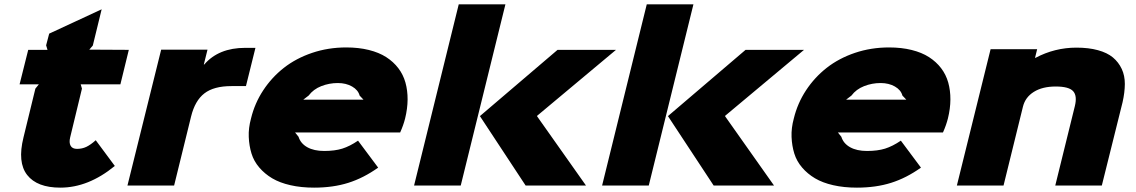

<svg xmlns="http://www.w3.org/2000/svg" viewBox="-20 -860 5267 890"><path d="M423.8 -210 512.2 -90.8Q389.6 9.8 259.8 9.8Q151.9 9.8 106 -48.8Q60.1 -107.4 88.9 -223.1L144 -449.2L160.2 -469.2H70.8L110.8 -628.9H200.2L193.8 -649.9L208 -704.1L451.2 -816.9L410.2 -648.9L394 -629.9L577.1 -628.9L538.1 -469.2H354L359.9 -449.2L305.2 -223.1Q299.3 -198.7 307.4 -184.3Q315.4 -169.9 336.9 -169.9Q360.8 -169.9 380.6 -179.4Q400.4 -189 423.8 -210Z M1164.1 -638.2 1120.1 -460.9H1052.7Q971.2 -460.9 927.5 -427.2Q883.8 -393.6 865.7 -319.8L787.1 0H570.8L727.1 -629.9H941.9L924.8 -561H926.8Q993.2 -638.2 1116.7 -638.2Z M1385.7 -397.9H1665L1647 -417Q1640.1 -442.9 1612.1 -459Q1584 -475.1 1545.9 -475.1Q1505.9 -475.1 1469.2 -460.7Q1432.6 -446.3 1410.6 -417ZM1857.9 -311Q1850.1 -279.8 1835 -246.1H1347.7L1363.8 -226.1Q1373.5 -194.8 1404.5 -177.5Q1435.5 -160.2 1482.9 -160.2Q1531.7 -160.2 1566.7 -171.1Q1601.6 -182.1 1639.6 -208L1732.9 -83Q1665 -34.7 1594.5 -12.5Q1523.9 9.8 1436 9.8Q1376 9.8 1326.4 -1.5Q1276.9 -12.7 1241.9 -33.4Q1207 -54.2 1181.9 -83.5Q1156.7 -112.8 1145.8 -148.4Q1134.8 -184.1 1133.1 -225.1Q1131.3 -266.1 1143.6 -311Q1160.6 -381.3 1200.2 -441.4Q1239.7 -501.5 1296.1 -545.7Q1352.5 -589.8 1427 -615Q1501.5 -640.1 1585 -640.1Q1642.6 -640.1 1689.7 -628.4Q1736.8 -616.7 1770.3 -595.2Q1803.7 -573.7 1826.4 -543.9Q1849.1 -514.2 1859.4 -477.3Q1869.6 -440.4 1869.4 -398.7Q1869.1 -356.9 1857.9 -311Z M2322.8 -839.8 2115.7 0H1899.4L2106.4 -839.8ZM2469.7 -320.8 2696.3 0H2416.5L2204.6 -321.8L2564.5 -628.9H2835.4L2469.7 -323.2Z M3194.3 -839.8 2987.3 0H2771L2978 -839.8ZM3341.3 -320.8 3567.9 0H3288.1L3076.2 -321.8L3436 -628.9H3707L3341.3 -323.2Z M3901.9 -397.9H4181.2L4163.1 -417Q4156.2 -442.9 4128.2 -459Q4100.1 -475.1 4062 -475.1Q4022 -475.1 3985.4 -460.7Q3948.7 -446.3 3926.8 -417ZM4374 -311Q4366.2 -279.8 4351.1 -246.1H3863.8L3879.9 -226.1Q3889.6 -194.8 3920.7 -177.5Q3951.7 -160.2 3999 -160.2Q4047.9 -160.2 4082.8 -171.1Q4117.7 -182.1 4155.8 -208L4249 -83Q4181.2 -34.7 4110.6 -12.5Q4040 9.8 3952.1 9.8Q3892.1 9.8 3842.5 -1.5Q3793 -12.7 3758.1 -33.4Q3723.1 -54.2 3698 -83.5Q3672.9 -112.8 3661.9 -148.4Q3650.9 -184.1 3649.2 -225.1Q3647.5 -266.1 3659.7 -311Q3676.8 -381.3 3716.3 -441.4Q3755.9 -501.5 3812.3 -545.7Q3868.7 -589.8 3943.1 -615Q4017.6 -640.1 4101.1 -640.1Q4158.7 -640.1 4205.8 -628.4Q4252.9 -616.7 4286.4 -595.2Q4319.8 -573.7 4342.5 -543.9Q4365.2 -514.2 4375.5 -477.3Q4385.7 -440.4 4385.5 -398.7Q4385.3 -356.9 4374 -311Z M5183.6 -386.2 5087.4 0H4871.6L4962.4 -368.2Q4974.1 -416 4954.3 -437.5Q4934.6 -459 4873.5 -459Q4812 -459 4772.2 -434.1Q4732.4 -409.2 4721.7 -365.2L4631.8 0H4415.5L4571.8 -631.8H4787.6L4777.8 -591.8H4779.8Q4869.1 -639.2 4969.7 -639.2Q5026.4 -639.2 5069.3 -627.4Q5112.3 -615.7 5138.7 -593.8Q5165 -571.8 5179.7 -540.5Q5194.3 -509.3 5194.1 -470.5Q5193.8 -431.6 5183.6 -386.2Z"/></svg>

Font: Sinkin Sans 900 X Black Italic
Style: Regular
Weight: 950
Italic angle: -112°
Designer: Keith Bates
Foundry: K-Type
Version: Sinkin Sans (version 1.0)  by Keith Bates   •   © 2014   www